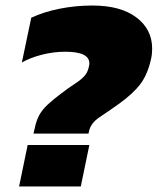

<svg xmlns="http://www.w3.org/2000/svg" viewBox="-20 -674 570 694"><path d="M101 -191 105 -208Q111 -238 122 -258Q133 -278 152.5 -296Q172 -314 201 -336Q230 -358 251 -371.5Q272 -385 284.5 -398.5Q297 -412 301 -432Q302 -436 302.5 -439Q303 -442 303 -445Q303 -487 216 -487Q173 -487 130.5 -476Q88 -465 59 -448L93 -610Q138 -631 195.5 -642.5Q253 -654 314 -654Q416 -654 473 -611Q530 -568 530 -498Q530 -478 526 -461Q514 -406 488 -371Q462 -336 409 -298Q371 -271 340 -250.5Q309 -230 302 -201L300 -191ZM49 0 80 -150H303L272 0Z"/></svg>

Font: Kanit ExtraBold
Style: Italic
Weight: 800
Italic angle: -12°
Designer: Katatrad Team
Foundry: CadsonDemak
Version: Version 2.000; ttfautohint (v1.8.3)